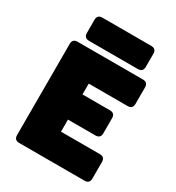

<svg xmlns="http://www.w3.org/2000/svg" viewBox="-215 -1054 1084 1183"><g transform="rotate(30 327.0 -462.5)"><path d="M569 0H105Q69 0 69 -36V-684Q69 -720 105 -720H569Q605 -720 605 -684V-567Q605 -531 569 -531H293V-454H488Q524 -454 524 -418V-311Q524 -275 488 -275H293V-189H569Q605 -189 605 -153V-36Q605 0 569 0ZM510 -760H163Q127 -760 127 -796V-889Q127 -925 163 -925H510Q546 -925 546 -889V-796Q546 -760 510 -760Z"/></g></svg>

Font: Bungee Spice
Style: Regular
Weight: 400
Designer: David Jonathan Ross
Foundry: David Jonathan Ross
Version: Version 2.000